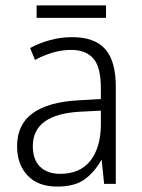

<svg xmlns="http://www.w3.org/2000/svg" viewBox="-20 -678 523 708"><path d="M246 -541Q329 -541 368 -497Q407 -453 407 -358V0H364L355 -87H353Q329 -44 292.5 -17Q256 10 191 10Q120 10 81.5 -31Q43 -72 43 -139Q43 -219 100.5 -260.5Q158 -302 268 -308L352 -313V-352Q352 -430 324.5 -462Q297 -494 242 -494Q209 -494 176 -484.5Q143 -475 109 -457L91 -501Q124 -519 164 -530Q204 -541 246 -541ZM274 -266Q101 -256 101 -139Q101 -89 128 -63Q155 -37 202 -37Q275 -37 313 -85Q351 -133 352 -217V-270ZM371 -658V-612H115V-658Z"/></svg>

Font: Noto Sans Myanmar UI SemiCondensed Light
Style: Regular
Weight: 300
Width: 4
Designer: Monotype Design Team
Foundry: Monotype Imaging Inc.
Version: Version 2.103; ttfautohint (v1.8.4.7-5d5b)